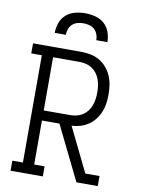

<svg xmlns="http://www.w3.org/2000/svg" viewBox="-102 -1023 803 1091"><g transform="rotate(10 300.0 -477.5)"><path d="M37 0V-58H98V-677H37V-735H316Q343 -735 370 -729.5Q397 -724 420.5 -710.5Q444 -697 462 -676Q480 -655 491 -630Q502 -605 506 -578Q510 -551 510 -523Q510 -498 506.5 -472Q503 -446 493.5 -422.5Q484 -399 468 -378Q452 -357 430.5 -342.5Q409 -328 384.5 -320.5Q360 -313 334 -312L458 -58H540V0H417L264 -312H163V-58H223V0ZM163 -370H316Q335 -370 353.5 -374.5Q372 -379 388 -389.5Q404 -400 415.5 -415.5Q427 -431 433.5 -449Q440 -467 442.5 -485.5Q445 -504 445 -523Q445 -542 442.5 -561Q440 -580 433.5 -598Q427 -616 415.5 -631.5Q404 -647 388 -657.5Q372 -668 353.5 -672.5Q335 -677 316 -677H163ZM148 -815Q148 -844 158 -872.5Q168 -901 190 -920.5Q212 -940 241.5 -947.5Q271 -955 300 -955Q329 -955 358.5 -947.5Q388 -940 410 -920.5Q432 -901 442 -872.5Q452 -844 452 -815H388Q388 -832 382 -848.5Q376 -865 363.5 -876.5Q351 -888 334 -892.5Q317 -897 300 -897Q283 -897 266 -892.5Q249 -888 236.5 -876.5Q224 -865 218 -848.5Q212 -832 212 -815Z"/></g></svg>

Font: Iosevka Slab Light Extended
Style: Regular
Weight: 300
Width: 7
Monospace: yes
Designer: Belleve Invis
Foundry: Belleve Invis
Version: Version 11.1.0; ttfautohint (v1.8.3)